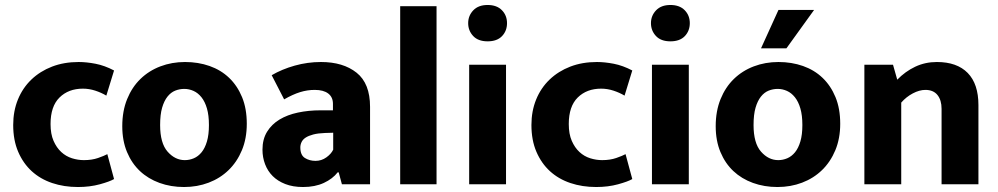

<svg xmlns="http://www.w3.org/2000/svg" viewBox="-20 -740 4007 771"><path d="M317 -97Q349 -97 373.5 -105.5Q398 -114 411 -121L438 -21Q421 -11 381 0Q341 11 293 11Q237 11 189.5 -5Q142 -21 107.5 -52.5Q73 -84 53 -130.5Q33 -177 33 -238Q33 -294 52 -340.5Q71 -387 106 -420.5Q141 -454 189 -472.5Q237 -491 296 -491Q327 -491 363.5 -484Q400 -477 438 -457L407 -356Q387 -368 362.5 -376Q338 -384 313 -384Q255 -384 219 -348.5Q183 -313 183 -242Q183 -202 195 -174.5Q207 -147 226 -129.5Q245 -112 269 -104.5Q293 -97 317 -97Z M971 -243Q971 -184 951.5 -137Q932 -90 898 -57Q864 -24 818 -6.5Q772 11 719 11Q666 11 620.5 -5.5Q575 -22 542 -53Q509 -84 490 -129.5Q471 -175 471 -233Q471 -294 490.5 -342Q510 -390 544 -423Q578 -456 624 -473.5Q670 -491 723 -491Q776 -491 821.5 -475Q867 -459 900 -427.5Q933 -396 952 -350Q971 -304 971 -243ZM819 -238Q819 -277 811 -304.5Q803 -332 789 -349.5Q775 -367 757 -375Q739 -383 720 -383Q701 -383 683.5 -376Q666 -369 652.5 -352Q639 -335 631 -307.5Q623 -280 623 -238Q623 -165 653 -131Q683 -97 722 -97Q741 -97 758.5 -104.5Q776 -112 789.5 -128.5Q803 -145 811 -172Q819 -199 819 -238Z M1071 -438Q1112 -462 1163.5 -476.5Q1215 -491 1269 -491Q1358 -491 1412 -448Q1466 -405 1466 -311V0H1353L1340 -48H1336Q1316 -22 1280.5 -5.5Q1245 11 1197 11Q1156 11 1125.5 -1Q1095 -13 1075 -33Q1055 -53 1044.5 -80.5Q1034 -108 1034 -139Q1034 -181 1052.5 -211Q1071 -241 1102.5 -260Q1134 -279 1176.5 -288Q1219 -297 1267 -297H1317V-323Q1317 -350 1298 -364.5Q1279 -379 1244 -379Q1214 -379 1185 -370Q1156 -361 1121 -341ZM1318 -207 1285 -206Q1257 -205 1238 -200Q1219 -195 1207.5 -187.5Q1196 -180 1191 -169.5Q1186 -159 1186 -148Q1186 -117 1204.5 -105.5Q1223 -94 1247 -94Q1271 -94 1290.5 -108Q1310 -122 1318 -139Z M1587 0V-715H1733V0Z M1864 0V-480H2012V0ZM1938 -574Q1900 -574 1880 -595.5Q1860 -617 1860 -647Q1860 -677 1880.5 -698.5Q1901 -720 1938 -720Q1975 -720 1995.5 -699Q2016 -678 2016 -647Q2016 -616 1996 -595Q1976 -574 1938 -574Z M2398 -97Q2430 -97 2454.5 -105.5Q2479 -114 2492 -121L2519 -21Q2502 -11 2462 0Q2422 11 2374 11Q2318 11 2270.5 -5Q2223 -21 2188.5 -52.5Q2154 -84 2134 -130.5Q2114 -177 2114 -238Q2114 -294 2133 -340.5Q2152 -387 2187 -420.5Q2222 -454 2270 -472.5Q2318 -491 2377 -491Q2408 -491 2444.5 -484Q2481 -477 2519 -457L2488 -356Q2468 -368 2443.5 -376Q2419 -384 2394 -384Q2336 -384 2300 -348.5Q2264 -313 2264 -242Q2264 -202 2276 -174.5Q2288 -147 2307 -129.5Q2326 -112 2350 -104.5Q2374 -97 2398 -97Z M2598 0V-480H2746V0ZM2672 -574Q2634 -574 2614 -595.5Q2594 -617 2594 -647Q2594 -677 2614.5 -698.5Q2635 -720 2672 -720Q2709 -720 2729.5 -699Q2750 -678 2750 -647Q2750 -616 2730 -595Q2710 -574 2672 -574Z M3354 -243Q3354 -184 3334.5 -137Q3315 -90 3281 -57Q3247 -24 3201 -6.5Q3155 11 3102 11Q3049 11 3003.5 -5.5Q2958 -22 2925 -53Q2892 -84 2873 -129.5Q2854 -175 2854 -233Q2854 -294 2873.5 -342Q2893 -390 2927 -423Q2961 -456 3007 -473.5Q3053 -491 3106 -491Q3159 -491 3204.5 -475Q3250 -459 3283 -427.5Q3316 -396 3335 -350Q3354 -304 3354 -243ZM3202 -238Q3202 -277 3194 -304.5Q3186 -332 3172 -349.5Q3158 -367 3140 -375Q3122 -383 3103 -383Q3084 -383 3066.5 -376Q3049 -369 3035.5 -352Q3022 -335 3014 -307.5Q3006 -280 3006 -238Q3006 -165 3036 -131Q3066 -97 3105 -97Q3124 -97 3141.5 -104.5Q3159 -112 3172.5 -128.5Q3186 -145 3194 -172Q3202 -199 3202 -238ZM3138 -546H3036L3106 -700H3249Z M3599 0H3451V-480H3566L3583 -420Q3615 -453 3655 -472Q3695 -491 3742 -491Q3823 -491 3866 -447Q3909 -403 3909 -318V0H3761V-303Q3761 -338 3744.5 -358.5Q3728 -379 3696 -379Q3672 -379 3645.5 -365Q3619 -351 3599 -328Z"/></svg>

Font: Ek Mukta ExtraBold
Style: Regular
Weight: 800
Designer: Girish Dalvi and Yashodeep Gholap
Foundry: Ek Type
Version: Version 2.538;PS 1.002;hotconv 16.6.51;makeotf.lib2.5.65220;